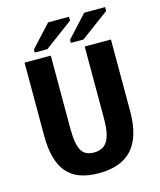

<svg xmlns="http://www.w3.org/2000/svg" viewBox="-123 -921 846 1018"><g transform="rotate(-15 300.0 -412.0)"><path d="M292.5 9.8Q172.4 9.8 117.7 -55.7Q63 -121.1 63 -257.8V-658.7H207V-259.3Q207 -173.8 226.8 -138.4Q246.6 -103 296.4 -103Q347.2 -103 370.1 -140.6Q393.1 -178.2 393.1 -264.2V-658.7H537.1V-265.1Q537.1 -125.5 476.8 -57.9Q416.5 9.8 292.5 9.8ZM198.2 -696.3H128.9V-712.9L238.8 -832.5H353.5V-811.5ZM396.5 -696.3H327.1V-712.9L437 -832.5H551.8V-811.5Z"/></g></svg>

Font: Cousine
Style: Bold
Weight: 700
Monospace: yes
Designer: Steve Matteson
Foundry: Ascender Corporation
Version: Version 1.20